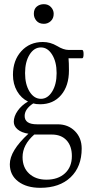

<svg xmlns="http://www.w3.org/2000/svg" viewBox="-20 -626 420 919"><path d="M190 -512Q167 -512 154.5 -526.5Q142 -541 142 -560Q142 -583 156 -594.5Q170 -606 190 -606Q211 -606 224 -592Q237 -578 237 -560Q237 -538 223 -525Q209 -512 190 -512ZM172 -127Q152 -127 139 -131Q98 -104 98 -71Q98 -31 157 -31H256Q306 -31 338.5 1.5Q371 34 371 85Q371 172 318 222.5Q265 273 173 273Q107 273 67 242.5Q27 212 27 160Q27 96 116 14Q83 9 64.5 -6.5Q46 -22 46 -43Q46 -69 64.5 -95.5Q83 -122 114 -140Q81 -156 61.5 -190Q42 -224 42 -268Q42 -337 82 -381Q122 -425 185 -425Q221 -425 253 -406Q284 -387 308 -387H373Q380 -387 380 -367Q380 -347 373 -347H308Q310 -326 310 -289Q310 -215 272.5 -171Q235 -127 172 -127ZM176 -153Q208 -153 229.5 -187.5Q251 -222 251 -276Q251 -330 229.5 -364.5Q208 -399 176 -399Q143 -399 121.5 -364.5Q100 -330 100 -276Q100 -222 121.5 -187.5Q143 -153 176 -153ZM202 234Q258 234 291 203.5Q324 173 324 121Q324 73 298.5 45.5Q273 18 228 18H144Q88 67 88 126Q88 176 119.5 205Q151 234 202 234Z"/></svg>

Font: Junicode Cond Light
Style: Regular
Weight: 300
Width: 3
Designer: Peter S. Baker
Version: Version 2.201